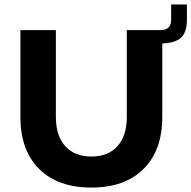

<svg xmlns="http://www.w3.org/2000/svg" viewBox="-20 -836 863 866"><path d="M392 10Q241 10 156.5 -74Q72 -158 72 -309V-700H232V-309Q232 -224 274 -177Q316 -130 392 -130Q468 -130 510 -177Q552 -224 552 -309V-700H703Q752 -700 752 -747V-816H823V-747Q823 -690 796.5 -666Q770 -642 712 -640V-309Q712 -158 627.5 -74Q543 10 392 10Z"/></svg>

Font: Goli Bold
Style: Regular
Weight: 700
Designer: jaikishan Patel
Foundry: MagicType
Version: Version 1.000